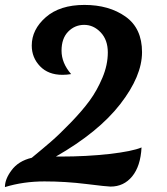

<svg xmlns="http://www.w3.org/2000/svg" viewBox="-37 -739 677 780"><path d="M217 -435Q159 -435 125.5 -470Q92 -505 92 -554Q92 -619 149 -669Q206 -719 306 -719Q406 -719 473 -671.5Q540 -624 540 -527Q540 -430 451.5 -316Q363 -202 190 -103H209Q315 -103 407.5 -113.5Q500 -124 538 -140Q534 -64 500 -22.5Q466 19 412 19Q398 19 313.5 8.5Q229 -2 143.5 -2Q58 -2 -17 21Q-17 -11 9 -46Q37 -85 92 -98Q137 -135 170 -163.5Q203 -192 250 -240.5Q297 -289 327 -330Q357 -371 379 -423Q401 -475 401 -526Q401 -577 372 -607.5Q343 -638 305 -638Q267 -638 240 -610.5Q213 -583 213 -533Q213 -483 252 -438Q234 -435 217 -435Z"/></svg>

Font: MeriendaOneRegular
Style: Regular
Weight: 400
Designer: Eduardo Rodriguez Tunni
Foundry: Eduardo Rodriguez Tunni
Version: Version 1.001